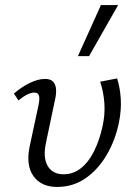

<svg xmlns="http://www.w3.org/2000/svg" viewBox="-20 -731 537 759"><path d="M206 8Q143 8 112.5 -34.5Q82 -77 97 -151L133 -319Q135 -329 135.5 -339.5Q136 -350 132 -357.5Q128 -365 115 -365Q103 -365 87 -357Q71 -349 53 -334L35 -361Q66 -388 98.5 -403.5Q131 -419 158 -419Q180 -419 190 -408Q200 -397 201.5 -379Q203 -361 198 -339L162 -168Q149 -108 168.5 -75Q188 -42 231 -42Q270 -42 300.5 -66.5Q331 -91 352 -133.5Q373 -176 385 -230Q396 -278 392.5 -324Q389 -370 376 -408L443 -421Q455 -383 457.5 -339Q460 -295 450 -246Q436 -177 402 -119Q368 -61 318.5 -26.5Q269 8 206 8ZM288 -509 379 -711H447L332 -509Z"/></svg>

Font: Ysabeau Infant
Style: Italic
Weight: 400
Italic angle: -12°
Designer: Christian Thalmann (Catharsis Fonts)
Version: Version 2.001;gftools[0.9.30]; featfreeze: ss01,ss02,lnum